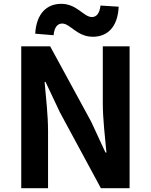

<svg xmlns="http://www.w3.org/2000/svg" viewBox="-20 -983 789 1003"><path d="M91 0H231V-297C231 -382 220 -475 213 -555H218L293 -396L507 0H657V-741H517V-445C517 -361 529 -263 536 -186H531L457 -346L242 -741H91ZM465 -791C540 -791 595 -840 600 -948L505 -954C500 -911 483 -894 460 -894C417 -894 382 -963 300 -963C225 -963 170 -913 164 -807L260 -799C264 -843 282 -860 305 -860C347 -860 382 -791 465 -791Z"/></svg>

Font: Noto Sans HK
Style: Bold
Weight: 700
Designer: Ryoko NISHIZUKA 西塚涼子 (kana, bopomofo & ideographs); Paul D. Hunt (Latin, Greek & Cyrillic); Sandoll Communications 산돌커뮤니
Foundry: Adobe
Version: Version 2.002;hotconv 1.0.116;makeotfexe 2.5.65601